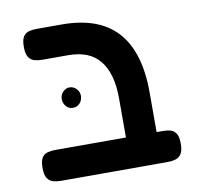

<svg xmlns="http://www.w3.org/2000/svg" viewBox="-70 -656 769 740"><g transform="rotate(-10 314.5 -286.5)"><path d="M446 10Q420 10 407 2.5Q394 -5 390 -18Q386 -31 386 -45V-264Q386 -314 375.5 -351Q365 -388 344.5 -413Q324 -438 293.5 -450Q263 -462 221 -462H121Q104 -462 90 -466Q76 -470 67.5 -483Q59 -496 59 -523Q59 -551 67.5 -563.5Q76 -576 90 -579.5Q104 -583 120 -583H218Q290 -583 344 -563.5Q398 -544 434 -504.5Q470 -465 488 -405.5Q506 -346 506 -267V-52Q506 -35 502.5 -21Q499 -7 486.5 1.5Q474 10 446 10ZM111 10Q94 10 80 6Q66 2 57.5 -11Q49 -24 49 -51Q49 -79 57.5 -91.5Q66 -104 80 -107.5Q94 -111 110 -111H529Q546 -111 559.5 -107.5Q573 -104 581.5 -91.5Q590 -79 590 -51Q590 -24 581.5 -11Q573 2 559 6Q545 10 528 10ZM205 -259Q189 -259 178.5 -271Q168 -283 168 -300Q168 -316 179.5 -327.5Q191 -339 205 -339Q220 -339 231.5 -327.5Q243 -316 243 -300Q243 -283 232.5 -271Q222 -259 205 -259Z"/></g></svg>

Font: Fredoka Light Medium
Style: Regular
Weight: 500
Version: Version 2.001